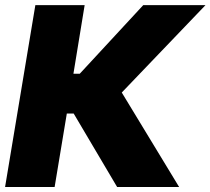

<svg xmlns="http://www.w3.org/2000/svg" viewBox="-31 -748 842 768"><path d="M437.5 0 263.7 -293.9H236.3L187.5 0H-10.7L110.4 -727.5H307.6L262.7 -453.1H288.1L542 -727.5H791L456.1 -377.9L685.5 0Z"/></svg>

Font: Inter Tight Black
Style: Italic
Weight: 900
Italic angle: -9.39999°
Designer: Rasmus Andersson
Foundry: rsms
Version: Version 3.004; ttfautohint (v1.8.4.7-5d5b)